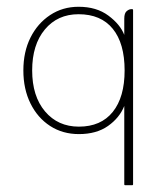

<svg xmlns="http://www.w3.org/2000/svg" viewBox="-20 -387 481 567"><path d="M347 -284V-332Q347 -348 354 -354Q361 -360 368 -360H370Q373 -360 373 -357V157Q373 160 370 160H350Q347 160 347 157V-74Q333 -39 299 -15Q265 9 213 9Q165 9 128 -15Q91 -39 70 -81.5Q49 -124 49 -179Q49 -234 70 -276Q91 -318 128 -342.5Q165 -367 212 -367Q265 -367 300 -341Q335 -315 347 -284ZM213 -13Q278 -13 313 -56.5Q348 -100 348 -179Q348 -259 313 -302Q278 -345 212 -345Q150 -345 112.5 -300Q75 -255 75 -179Q75 -103 113 -58Q151 -13 213 -13Z"/></svg>

Font: Zain ExtraLight
Style: Regular
Weight: 200
Designer: Zain,Boutros
Foundry: Mobile Telecommunications Company (Zain), 2024
Version: Version 1.51; ttfautohint (v1.8.4)